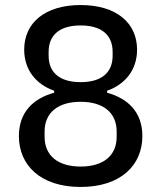

<svg xmlns="http://www.w3.org/2000/svg" viewBox="-20 -730 640 762"><path d="M300 12C460 12 545 -75 545 -190C545 -284 489 -339 405 -362V-370C477 -395 524 -453 524 -533C524 -639 442 -710 300 -710C158 -710 76 -639 76 -533C76 -453 123 -395 195 -370V-362C111 -339 55 -284 55 -190C55 -75 140 12 300 12ZM300 -69C209 -69 157 -113 157 -187V-208C157 -282 209 -326 300 -326C391 -326 443 -282 443 -208V-187C443 -113 391 -69 300 -69ZM300 -404C218 -404 173 -441 173 -509V-524C173 -592 218 -629 300 -629C382 -629 427 -592 427 -524V-509C427 -441 382 -404 300 -404Z"/></svg>

Font: IBM Plex Thai Looped Text
Style: Regular
Weight: 450
Designer: Mike Abbink, Paul van der Laan, Pieter van Rosmalen, Ben Mitchell, Mark Frömberg
Foundry: Bold Monday
Version: Version 1.0